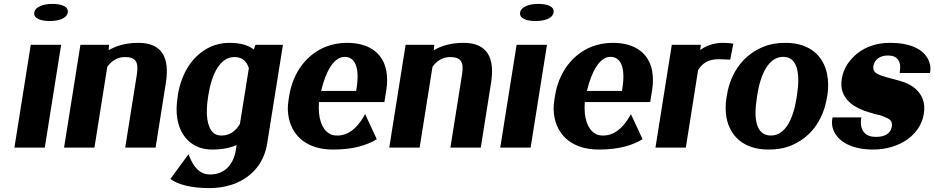

<svg xmlns="http://www.w3.org/2000/svg" viewBox="-20 -758 4798 986"><path d="M156 -694C151 -663 190 -650 235 -650C281 -650 323 -663 328 -694C333 -725 295 -738 249 -738C204 -738 161 -724 156 -694ZM54 0H210L294 -528H138Z M309 0H465L531 -415C551 -443 581 -465 621 -465C676 -465 693 -441 683 -377L623 0H779L832 -334C851 -456 817 -538 690 -538C627 -538 576 -523 538 -500L540 -528H393Z M892 -258C879 -179 891 -112 921 -67C948 -25 995 10 1070 10C1122 10 1163 1 1195 -13L1192 8C1179 93 1129 138 1059 138C1005 138 974 99 953 46L948 34L855 161C893 190 964 208 1055 208C1093 208 1128 203 1162 193C1256 165 1334 94 1352 -21L1433 -528H1292L1283 -504C1256 -525 1217 -538 1158 -538C1124 -538 1091 -531 1062 -518C972 -477 912 -387 893 -268ZM1048 -256 1050 -270C1067 -377 1110 -465 1183 -465C1225 -465 1246 -444 1258 -408L1212 -121C1190 -85 1160 -62 1118 -62C1100 -62 1087 -66 1076 -76C1043 -105 1035 -172 1048 -256Z M1462 -246C1456 -211 1457 -179 1464 -148C1485 -56 1560 10 1690 10C1795 10 1863 -12 1915 -43L1855 -172L1847 -158C1811 -97 1767 -62 1712 -62C1694 -62 1681 -65 1668 -74C1633 -97 1612 -151 1618 -234H1954L1964 -296C1970 -332 1969 -364 1964 -394C1948 -479 1883 -538 1762 -538C1723 -538 1686 -531 1653 -518C1556 -479 1485 -389 1465 -265ZM1629 -291C1653 -391 1694 -466 1750 -466C1804 -466 1828 -409 1811 -304L1809 -291Z M1979 0H2135L2201 -415C2221 -443 2251 -465 2291 -465C2346 -465 2363 -441 2353 -377L2293 0H2449L2502 -334C2521 -456 2487 -538 2360 -538C2297 -538 2246 -523 2208 -500L2210 -528H2063Z M2651 -694C2646 -663 2685 -650 2730 -650C2776 -650 2818 -663 2823 -694C2828 -725 2790 -738 2744 -738C2699 -738 2656 -724 2651 -694ZM2549 0H2705L2789 -528H2633Z M2827 -246C2821 -211 2822 -179 2829 -148C2850 -56 2925 10 3055 10C3160 10 3228 -12 3280 -43L3220 -172L3212 -158C3176 -97 3132 -62 3077 -62C3059 -62 3046 -65 3033 -74C2998 -97 2977 -151 2983 -234H3319L3329 -296C3335 -332 3334 -364 3329 -394C3313 -479 3248 -538 3127 -538C3088 -538 3051 -531 3018 -518C2921 -479 2850 -389 2830 -265ZM2994 -291C3018 -391 3059 -466 3115 -466C3169 -466 3193 -409 3176 -304L3174 -291Z M3346 0H3502L3565 -398C3588 -435 3619 -454 3672 -454C3686 -454 3708 -452 3723 -452H3730L3746 -534C3731 -536 3711 -538 3694 -538C3643 -538 3604 -522 3576 -501L3579 -528H3430Z M3711 -259C3705 -220 3705 -186 3711 -153C3729 -59 3799 10 3927 10C3968 10 4007 4 4041 -10C4138 -49 4207 -135 4227 -259L4229 -269C4235 -308 4234 -342 4228 -375C4210 -469 4141 -538 4013 -538C3972 -538 3935 -532 3901 -518C3804 -479 3733 -393 3713 -269ZM3867 -257 3869 -271C3886 -379 3928 -466 4002 -466C4076 -466 4090 -381 4073 -271L4071 -257C4054 -147 4013 -62 3939 -62C3863 -62 3849 -146 3867 -257Z M4254 -148C4251 -129 4252 -109 4260 -90C4285 -28 4358 10 4464 10C4533 10 4594 -10 4640 -42C4678 -70 4714 -112 4724 -172C4729 -201 4727 -227 4719 -248C4703 -291 4669 -318 4625 -335C4590 -348 4538 -358 4505 -370C4481 -379 4461 -390 4465 -418C4471 -454 4501 -473 4540 -473C4586 -473 4610 -446 4601 -390L4600 -383H4756L4757 -390C4761 -413 4756 -432 4748 -450C4722 -507 4652 -538 4551 -538C4483 -538 4426 -518 4383 -484C4347 -455 4312 -412 4303 -354C4299 -328 4300 -306 4307 -286C4330 -222 4397 -192 4469 -174L4468 -173H4469C4490 -169 4507 -165 4519 -159C4546 -148 4565 -140 4560 -108C4554 -71 4522 -55 4478 -55C4427 -55 4395 -83 4402 -148L4404 -155H4256Z"/></svg>

Font: Aerodynamic
Style: BdObl
Weight: 500
Designer: Google
Version: Version 2.000980; 2014